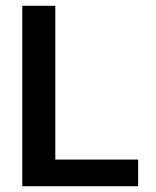

<svg xmlns="http://www.w3.org/2000/svg" viewBox="-20 -643 540 663"><path d="M57 0V-623H171V-92H457V0Z"/></svg>

Font: Inconsolata
Style: Bold
Weight: 700
Monospace: yes
Designer: Raph Levien, Cyreal, Brenton Simpson
Foundry: Raph Levien, Cyreal, Google
Version: Version 3.100; ttfautohint (v1.8.4.7-5d5b)